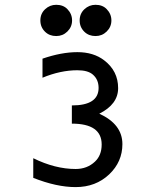

<svg xmlns="http://www.w3.org/2000/svg" viewBox="-20 -762 626 792"><path d="M374 -742.2Q402.8 -742.2 419.9 -724.6Q439.5 -704.6 439.5 -677.7Q439.5 -650.9 419.9 -631.8Q400.9 -613.3 374 -613.3Q346.2 -613.3 328.1 -630.9Q308.6 -649.9 308.6 -677.7Q308.6 -705.6 328.1 -723.9Q347.7 -742.2 374 -742.2ZM211.9 -742.2Q240.7 -742.2 257.8 -724.6Q277.3 -704.6 277.3 -677.7Q277.3 -650.9 257.8 -631.8Q238.8 -613.3 211.9 -613.3Q184.1 -613.3 166 -630.9Q146.5 -649.9 146.5 -677.7Q146.5 -705.6 166 -723.9Q185.5 -742.2 211.9 -742.2ZM117.2 -109.4Q207.5 -64.9 292 -64.9Q339.4 -64.9 371.6 -95.2Q399.4 -121.1 399.4 -166Q399.4 -252 276.4 -252V-327.1Q386.7 -327.1 386.7 -399.4Q386.7 -433.6 363.3 -454.1Q342.8 -472.2 299.3 -472.2Q229.5 -472.2 155.3 -441.4V-520Q233.4 -546.9 299.3 -546.9Q365.7 -546.9 409.7 -513.2Q467.3 -469.2 467.3 -398.4Q467.3 -332 389.6 -293Q484.9 -249.5 484.9 -167.5Q484.9 -94.7 430.7 -43Q375 9.8 292 9.8Q213.4 9.8 117.2 -28.3Z"/></svg>

Font: Consola Mono
Style: Book
Weight: 400
Monospace: yes
Version: Version 2.001